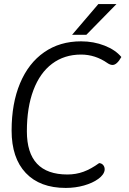

<svg xmlns="http://www.w3.org/2000/svg" viewBox="-20 -913 636 943"><path d="M37 -272Q37 -405 78.5 -504Q120 -603 197 -656.5Q274 -710 378 -710Q440 -710 493.5 -689Q547 -668 576 -633Q554 -594 533 -594Q521 -594 508 -603Q448 -645 378 -645Q296 -645 236 -600Q176 -555 144 -470Q112 -385 112 -268Q112 -56 311 -56Q353 -56 390 -69.5Q427 -83 467 -112Q480 -111 487.5 -101.5Q495 -92 494 -78Q491 -55 463 -34.5Q435 -14 392.5 -2Q350 10 303 10Q176 10 106.5 -63.5Q37 -137 37 -272ZM463 -893H552L404 -742H334Z"/></svg>

Font: Krub
Style: Italic
Weight: 400
Italic angle: -8°
Designer: Ekaluck Peanpanawate
Foundry: Cadson Demak Co.,Ltd.
Version: Version 1.000; ttfautohint (v1.6)